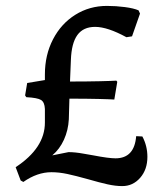

<svg xmlns="http://www.w3.org/2000/svg" viewBox="-20 -618 562 650"><path d="M279 -11Q236 -23 208 -29Q180 -35 154 -35Q106 -35 59 -2L50 -7L33 -52Q132 -117 132 -203V-249Q131 -272 119 -279.5Q107 -287 69 -289L65 -295L72 -337L132 -347V-366Q132 -432 159.5 -485Q187 -538 235 -568Q283 -598 342 -598Q373 -598 403 -594Q433 -590 449 -583L454 -572L427 -495L408 -492Q344 -527 302 -527Q262 -527 242 -499.5Q222 -472 220 -415L217 -342Q274 -342 317 -343Q360 -344 374 -345L377 -341L367 -281Q354 -282 313 -283Q272 -284 215 -284L213 -214Q211 -177 196.5 -145Q182 -113 157 -92L212 -103Q234 -103 261.5 -98Q289 -93 296 -92Q348 -82 371 -82Q435 -82 441 -157L462 -156Q479 -124 479 -87Q479 -44 454.5 -16Q430 12 394 12Q371 12 344 6Q317 0 279 -11Z"/></svg>

Font: Alegreya Medium
Style: Regular
Weight: 500
Designer: Juan Pablo del Peral
Foundry: Huerta Tipografica
Version: Version 2.007; ttfautohint (v1.6)